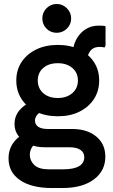

<svg xmlns="http://www.w3.org/2000/svg" viewBox="-20 -746 567 966"><path d="M241 200Q139 200 81 160.5Q23 121 23 51Q23 6 47.5 -28Q72 -62 118 -81L174 -33Q153 -24 141.5 -6Q130 12 130 33Q130 62 152.5 84Q175 106 226 106H296Q350 106 377 90.5Q404 75 404 45Q404 21 384.5 8Q365 -5 331 -5H206Q162 -5 127.5 -20Q93 -35 73 -61.5Q53 -88 53 -122Q53 -160 76.5 -189.5Q100 -219 144 -237L206 -187Q182 -185 169 -170.5Q156 -156 156 -140Q156 -120 172 -108.5Q188 -97 221 -97H343Q419 -97 464.5 -59Q510 -21 510 42Q510 114 452 157Q394 200 295 200ZM271 -161Q209 -161 162 -184Q115 -207 88.5 -247.5Q62 -288 62 -341Q62 -394 88.5 -434Q115 -474 162 -497Q209 -520 271 -520Q333 -520 379.5 -497Q426 -474 452.5 -434Q479 -394 479 -341Q479 -288 452.5 -247.5Q426 -207 379.5 -184Q333 -161 271 -161ZM271 -253Q316 -253 344 -277.5Q372 -302 372 -341Q372 -380 344 -404Q316 -428 271 -428Q225 -428 197.5 -404Q170 -380 170 -341Q170 -302 197.5 -277.5Q225 -253 271 -253ZM417 -431 345 -466Q345 -510 362 -544Q379 -578 408.5 -597.5Q438 -617 475 -617Q486 -617 496 -616.5Q506 -616 511 -614V-517L506 -507Q496 -510 481 -510Q449 -510 433 -488Q417 -466 417 -431ZM265 -581Q235 -581 214 -602Q193 -623 193 -654Q193 -683 214 -704.5Q235 -726 266 -726Q295 -726 316.5 -704.5Q338 -683 338 -653Q338 -623 316.5 -602Q295 -581 265 -581Z"/></svg>

Font: Fustat
Style: Bold
Weight: 700
Designer: Mohamed Gaber, Khaled Hosny, Laura Garcia Mut
Foundry: Kief Type Foundry, Alif Type Foundry, Hard Type Foundry
Version: Version 1.007